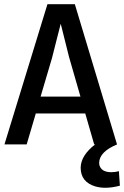

<svg xmlns="http://www.w3.org/2000/svg" viewBox="-20 -679 584 903"><path d="M105.5 0 148.4 -145.5H380.9L422.9 0H427.7Q360.4 51.8 359.4 109.4Q359.4 177.7 429.7 198.2Q451.2 204.1 475.6 204.1Q506.8 204.1 543.9 194.3L539.1 126Q522.5 130.9 503.9 130.9Q456.1 130.9 447.3 96.7Q446.3 90.8 446.3 85.9Q448.2 34.2 531.2 0H530.3L332 -659.2H203.1L1 0ZM224.6 -406.2Q230.5 -426.8 247.1 -495.1Q259.8 -545.9 265.6 -567.4Q299.8 -429.7 304.7 -411.1L358.4 -224.6H170.9Z"/></svg>

Font: Yaldevi Colombo SemiBold
Style: Regular
Weight: 600
Designer: Sol Matas, Denzil Rajitha, Kosala Senevirathne and Pathum Egodawatta
Foundry: Mooniak
Version: Version 1.020 ; ttfautohint (v1.6)